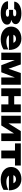

<svg xmlns="http://www.w3.org/2000/svg" viewBox="2472 -3102 647 5632"><g transform="rotate(90 2796.0 -286.5)"><path d="M363 17C579 17 703 -63 703 -168C703 -239 655 -280 563 -295C655 -318 689 -368 689 -423C689 -521 560 -590 371 -590C154 -590 34 -494 28 -379H247C254 -419 294 -440 362 -440C424 -440 459 -423 459 -392C459 -362 429 -346 363 -346H269V-229H365C440 -229 472 -217 472 -185C472 -150 432 -133 363 -133C289 -133 245 -156 239 -198H17C22 -65 157 17 363 17Z M1128 17C1249 17 1349 -13 1431 -66V-208C1364 -170 1280 -149 1197 -149C1104 -149 1042 -175 1012 -224H1446C1446 -448 1322 -590 1114 -590C912 -590 760 -470 760 -289C760 -105 917 17 1128 17ZM1122 -432C1179 -432 1218 -405 1237 -355H1000C1016 -402 1059 -432 1122 -432Z M1741 0V-396L1894 0H2100L2252 -398V0H2467V-573H2122L1998 -211L1871 -573H1526V0Z M2571 0H2800V-209H3042V0H3271V-573H3042V-379H2800V-573H2571Z M3660 0 3894 -374V0H4119V-573H3826L3601 -213V-573H3375V0Z M4397 0H4626V-402H4837V-573H4186V-402H4397Z M5246 17C5367 17 5467 -13 5549 -66V-208C5482 -170 5398 -149 5315 -149C5222 -149 5160 -175 5130 -224H5564C5564 -448 5440 -590 5232 -590C5030 -590 4878 -470 4878 -289C4878 -105 5035 17 5246 17ZM5240 -432C5297 -432 5336 -405 5355 -355H5118C5134 -402 5177 -432 5240 -432Z"/></g></svg>

Font: Bounded ExtBd
Style: Regular
Weight: 800
Designer: Vlad Churkin
Version: Version 3.0